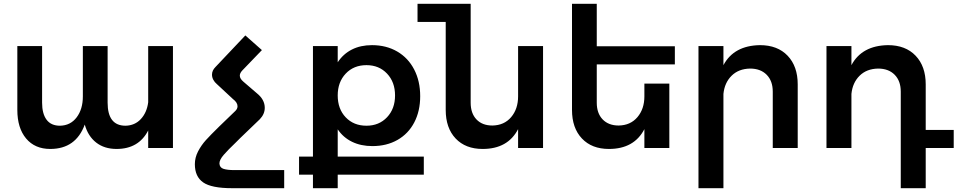

<svg xmlns="http://www.w3.org/2000/svg" viewBox="-20 -777 5027 1008"><path d="M888 -535V0H758V-92Q708 5 592 5Q528 5 485 -28.5Q442 -62 425 -123Q378 5 244 5Q163 5 117 -50Q71 -105 71 -200V-535H201V-238Q201 -180 224.5 -148.5Q248 -117 295 -117Q350 -118 382.5 -161Q415 -204 415 -271V-535H545V-238Q545 -117 639 -117Q688 -118 719.5 -152Q751 -186 758 -240V-535Z M1210 116Q1174 116 1153.5 109.5Q1133 103 1132 81Q1132 62 1154.5 36Q1177 10 1218 -29L1241 -52L1344 -151Q1370 -178 1370 -211Q1370 -254 1329 -287L1258 -348Q1239 -364 1239 -380Q1239 -393 1252 -407L1355 -514L1268 -591L1111 -425Q1093 -407 1093 -385Q1093 -371 1100 -358Q1107 -345 1118 -336L1203 -257Q1227 -239 1227 -219Q1227 -206 1216 -195L1131 -113Q1085 -68 1061 -41.5Q1037 -15 1020 17.5Q1003 50 1003 85Q1003 150 1046.5 180.5Q1090 211 1199 211H1472V116Z M2205 140H1753V211H1623V140H1550V45H1623V-535H1753V-450Q1782 -494 1827.5 -517Q1873 -540 1933 -540Q2008 -540 2065.5 -506.5Q2123 -473 2154.5 -412Q2186 -351 2186 -272Q2186 -194 2155 -134.5Q2124 -75 2067 -42.5Q2010 -10 1935 -10Q1875 -10 1828.5 -32.5Q1782 -55 1753 -98V45H2205ZM1753 -276Q1753 -205 1795 -161Q1837 -117 1904 -117Q1970 -117 2012 -161.5Q2054 -206 2054 -276Q2054 -346 2012 -390.5Q1970 -435 1904 -435Q1837 -435 1795 -390.5Q1753 -346 1753 -276Z M2831 -535V0H2700V-99Q2646 5 2514 5Q2424 5 2372 -50Q2320 -105 2320 -200V-662H2172V-757H2451V-238Q2451 -182 2481.5 -150Q2512 -118 2565 -118Q2627 -119 2663.5 -162Q2700 -205 2700 -271V-535Z M3113 -439V-238Q3113 -182 3144 -150Q3175 -118 3228 -118Q3290 -119 3326.5 -162Q3363 -205 3363 -271V-338H3494V0H3363V-99Q3309 5 3177 5Q3087 5 3035 -50Q2983 -105 2983 -200V-757H3113V-534H3523V-439Z M4168 -334V0H4037V-296Q4037 -352 4005 -384.5Q3973 -417 3918 -417Q3858 -416 3821 -379.5Q3784 -343 3778 -284V211H3647V-535H3778V-435Q3833 -538 3970 -540Q4062 -540 4115 -484.5Q4168 -429 4168 -334Z M4987 0H4840V211H4709V-296Q4709 -352 4677 -384.5Q4645 -417 4590 -417Q4530 -416 4493 -379.5Q4456 -343 4450 -284V0H4319V-535H4450V-435Q4505 -538 4642 -540Q4734 -540 4787 -484.5Q4840 -429 4840 -334V-95H4987Z"/></svg>

Font: Montserrat arm2 Medium
Style: Regular
Weight: 500
Designer: Julieta Ulanovsky
Foundry: Julieta Ulanovsky
Version: Version 6.000